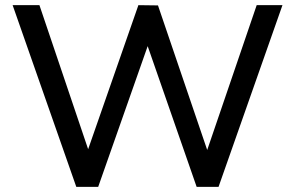

<svg xmlns="http://www.w3.org/2000/svg" viewBox="-20 -725 1145 745"><path d="M976 -705H1076L828 0H743L553 -546L361 0H276L29 -705H133L322 -146L517 -705L593 -704L784 -143Z"/></svg>

Font: wassup Sans
Style: Medium
Weight: 600
Version: Version 2.001